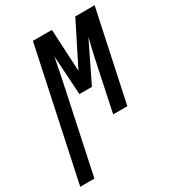

<svg xmlns="http://www.w3.org/2000/svg" viewBox="-240 -648 908 997"><g transform="rotate(-30 214.0 -149.5)"><path d="M-54 240 112 -539H226L239 -286L366 -539H482L367 0H282L345 -298Q351 -327 358 -356Q365 -385 372 -413L258 -179H183L168 -413Q163 -387 157.5 -360Q152 -333 147 -306L31 240Z"/></g></svg>

Font: Noto Sans ExtraCondensed Medium
Style: Italic
Weight: 500
Width: 2
Italic angle: -12°
Designer: Monotype Design Team
Foundry: Monotype Imaging Inc.
Version: Version 2.013; ttfautohint (v1.8.4.7-5d5b)